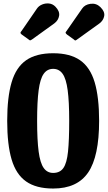

<svg xmlns="http://www.w3.org/2000/svg" viewBox="-20 -1072 621 1107"><path d="M21.5 -375Q21.5 -511.5 47 -597.8Q72.5 -684 130.5 -724.5Q188.5 -765 286.5 -765Q384 -765 442 -724.5Q500 -684 525.8 -597.8Q551.5 -511.5 551.5 -375Q551.5 -170.5 488.5 -77.8Q425.5 15 286.5 15Q188.5 15 130.5 -25.8Q72.5 -66.5 47 -152.5Q21.5 -238.5 21.5 -375ZM194 -375Q194 -264 202.8 -198.2Q211.5 -132.5 231.8 -103.8Q252 -75 286.5 -75Q326 -75 345.8 -103.8Q365.5 -132.5 372.2 -198.2Q379 -264 379 -375Q379 -486 370.2 -551.8Q361.5 -617.5 341.2 -646.2Q321 -675 286.5 -675Q252 -675 231.8 -646.2Q211.5 -617.5 202.8 -551.8Q194 -486 194 -375ZM143.5 -845.5 104.5 -873.5Q97.5 -879.5 98.2 -883.8Q99 -888 105 -894.5L193 -1022.5Q203.5 -1038 222.8 -1046Q242 -1054 263 -1051.8Q284 -1049.5 299.5 -1033.5Q325 -1007.5 320.8 -981Q316.5 -954.5 293 -937L167.5 -846.5Q159 -840.5 155 -839.5Q151 -838.5 143.5 -845.5ZM405.5 -844.5 366 -873Q359 -879 358.2 -882.8Q357.5 -886.5 363.5 -893L453.5 -1022.5Q469 -1045.5 501.8 -1050Q534.5 -1054.5 558.5 -1031.5Q585.5 -1005 580.8 -979.5Q576 -954 553.5 -937L422 -842.5Q416 -838 413.2 -838.8Q410.5 -839.5 405.5 -844.5Z"/></svg>

Font: Besley* Condensed
Style: Bold
Weight: 700
Width: 3
Designer: Owen Earl
Foundry: indestructible type*
Version: Version 3.000; ttfautohint (v1.8.3)